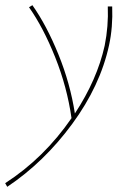

<svg xmlns="http://www.w3.org/2000/svg" viewBox="-72 -432 511 741"><path d="M361 -407Q364 -327 349 -258Q315 -101 206.5 46.5Q98 194 -44 289L-52 275Q98 178 204 24Q187 -96 141 -211Q95 -326 40 -404L53 -412Q108 -334 153.5 -222Q199 -110 217 6Q303 -125 332 -256Q347 -331 344 -407Z"/></svg>

Font: EauTestText Thin
Style: Italic
Weight: 250
Italic angle: -12°
Designer: Christian Thalmann (Catharsis Fonts)
Version: Version 0.001;PS 000.001;hotconv 1.0.88;makeotf.lib2.5.64775